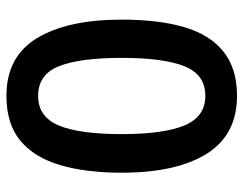

<svg xmlns="http://www.w3.org/2000/svg" viewBox="-102 -664 775 612"><g transform="rotate(90 286.0 -357.5)"><path d="M530 -357Q530 -243 505.5 -160.5Q481 -78 427.5 -34Q374 10 285 10Q160 10 101 -87.5Q42 -185 42 -358Q42 -473 65.5 -555Q89 -637 143 -681Q197 -725 285 -725Q409 -725 469.5 -628.5Q530 -532 530 -357ZM164 -358Q164 -224 190.5 -157.5Q217 -91 285 -91Q352 -91 379.5 -157Q407 -223 407 -358Q407 -490 379.5 -557Q352 -624 285 -624Q217 -624 190.5 -557Q164 -490 164 -358Z"/></g></svg>

Font: Noto Sans Sundanese SemiBold
Style: Regular
Weight: 600
Version: Version 2.003